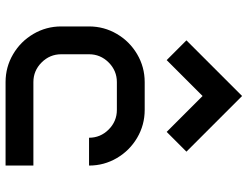

<svg xmlns="http://www.w3.org/2000/svg" viewBox="-120 -770 890 690"><g transform="rotate(90 325.0 -425.0)"><path d="M75 -200V-300Q75 -354 102 -400Q129 -446 175 -473Q221 -500 275 -500H375Q429 -500 475 -473Q521 -446 548 -400Q575 -354 575 -300H475Q475 -341 445.5 -370.5Q416 -400 375 -400H275Q234 -400 204.5 -370.5Q175 -341 175 -300V-200Q175 -159 204.5 -129.5Q234 -100 275 -100H575V0H275Q221 0 175 -27Q129 -54 102 -100Q75 -146 75 -200ZM525 -650 454 -579 325 -708 196 -579 125 -650 325 -850Z"/></g></svg>

Font: Monoikos Medium
Style: Regular
Weight: 500
Designer: Brian Krent
Version: Version 0.088